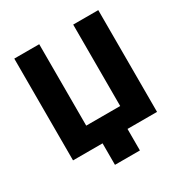

<svg xmlns="http://www.w3.org/2000/svg" viewBox="-194 -860 1110 1160"><g transform="rotate(-30 361.0 -280.0)"><path d="M274 150V0H68V-710H242V-142H479V-710H654V0H448V150Z"/></g></svg>

Font: Geist ExtBd
Style: Regular
Weight: 400
Designer: Basement.studio, Andrés Briganti, Mateo Zaragoza
Foundry: Basement.studio, Vercel, Andrés Briganti, Guido Ferreyra, Mateo Zaragoza
Version: Version 1.401